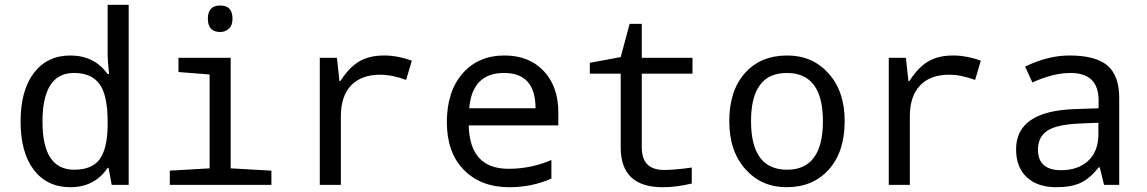

<svg xmlns="http://www.w3.org/2000/svg" viewBox="-20 -780 4841 810"><path d="M438 -71.8H434.1Q378.9 9.8 276.9 9.8Q178.7 9.8 122.8 -63.2Q66.9 -136.2 66.9 -267.1Q66.9 -398.9 123 -472.4Q179.2 -545.9 276.9 -545.9Q377.4 -545.9 434.1 -467.8H439.9Q434.1 -530.8 434.1 -546.9V-759.8H522.9V0H451.2ZM434.1 -247.1V-267.1Q434.1 -377.9 400.1 -425Q366.2 -472.2 292 -472.2Q159.2 -472.2 159.2 -266.1Q159.2 -64 293 -64Q367.2 -64 399.7 -107.2Q432.1 -150.4 434.1 -247.1Z M909.2 -756.8Q960.9 -756.8 960.9 -701.2Q960.9 -672.9 945.6 -658.9Q930.2 -645 909.2 -645Q856.9 -645 856.9 -701.2Q856.9 -756.8 909.2 -756.8ZM864.3 -465.8 732.9 -476.1V-536.1H953.1V-69.8L1125 -60.1V0H696.3V-60.1L864.3 -69.8Z M1717.3 -523.9 1693.4 -442.9Q1633.3 -464.8 1584 -464.8Q1504.4 -464.8 1461.2 -419.7Q1418 -374.5 1418 -289.1V0H1329.1V-536.1H1401.4L1412.1 -438H1416Q1453.1 -496.1 1495.6 -521Q1538.1 -545.9 1600.1 -545.9Q1657.7 -545.9 1717.3 -523.9Z M2335.4 -251H1957.5Q1961.4 -67.9 2125.5 -67.9Q2220.7 -67.9 2306.2 -105V-26.9Q2225.1 9.8 2128.4 9.8Q2008.8 9.8 1937 -63.2Q1865.2 -136.2 1865.2 -264.2Q1865.2 -394 1931.4 -470Q1997.6 -545.9 2108.4 -545.9Q2211.9 -545.9 2273.7 -480.5Q2335.4 -415 2335.4 -306.2ZM1959.5 -323.2H2239.3Q2239.3 -472.2 2106.4 -472.2Q1972.2 -472.2 1959.5 -323.2Z M2898.4 -73.2V-5.9Q2835 9.8 2775.4 9.8Q2598.6 9.8 2598.6 -158.2V-469.2H2468.3V-515.1L2598.6 -539.1L2636.2 -679.2H2687.5V-536.1H2901.4V-469.2H2687.5V-158.2Q2687.5 -63 2781.2 -63Q2826.7 -63 2898.4 -73.2Z M3298.3 9.8Q3192.9 9.8 3124.8 -66.2Q3056.6 -142.1 3056.6 -269Q3056.6 -397.5 3122.8 -471.7Q3189 -545.9 3301.3 -545.9Q3407.7 -545.9 3475.6 -470.2Q3543.5 -394.5 3543.5 -269Q3543.5 -139.6 3476.6 -64.9Q3409.7 9.8 3298.3 9.8ZM3300.3 -64Q3451.7 -64 3451.7 -269Q3451.7 -472.2 3299.3 -472.2Q3148.4 -472.2 3148.4 -269Q3148.4 -64 3300.3 -64Z M4117.7 -523.9 4093.8 -442.9Q4033.7 -464.8 3984.4 -464.8Q3904.8 -464.8 3861.6 -419.7Q3818.4 -374.5 3818.4 -289.1V0H3729.5V-536.1H3801.8L3812.5 -438H3816.4Q3853.5 -496.1 3896 -521Q3938.5 -545.9 4000.5 -545.9Q4058.1 -545.9 4117.7 -523.9Z M4637.7 0 4619.6 -74.2H4615.7Q4578.1 -26.9 4538.6 -8.5Q4499 9.8 4436.5 9.8Q4356.9 9.8 4311.8 -32.2Q4266.6 -74.2 4266.6 -149.9Q4266.6 -312 4515.6 -319.8L4614.7 -323.2V-356.9Q4614.7 -472.2 4495.6 -472.2Q4423.8 -472.2 4335.4 -432.1L4304.7 -499Q4400.4 -545.9 4491.7 -545.9Q4602.5 -545.9 4652.1 -503.4Q4701.7 -460.9 4701.7 -367.2V0ZM4613.8 -262.2 4534.7 -258.8Q4439 -254.9 4398.9 -228.8Q4358.9 -202.6 4358.9 -148.9Q4358.9 -62 4456.5 -62Q4528.3 -62 4571 -101.8Q4613.8 -141.6 4613.8 -213.9Z"/></svg>

Font: TypoPRO Noto Mono
Style: Regular
Weight: 400
Designer: Monotype Design Team
Foundry: Monotype Imaging Inc.
Version: Version 1.00